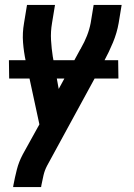

<svg xmlns="http://www.w3.org/2000/svg" viewBox="-20 -540 540 775"><path d="M33 215 34 208Q40 176 48 144.5Q56 113 72 83L139 -38L84 -293Q76 -330 73 -368.5Q70 -407 77 -447L89 -520H202L190 -447Q184 -412 186 -378Q188 -344 193 -312L217 -181L303 -339Q304 -341 305 -342.5Q306 -344 307 -345V-346Q321 -370 331 -395.5Q341 -421 346 -447L358 -520H471L459 -447Q452 -407 436 -368.5Q420 -330 400 -293L170 129Q160 148 155.5 168Q151 188 147 208L146 215ZM17 -223 16 -297H457L458 -223Z"/></svg>

Font: Iosevka Term Curly Oblique
Style: Bold
Weight: 700
Italic angle: -9°
Designer: Belleve Invis
Foundry: Belleve Invis
Version: Version 32.3.0